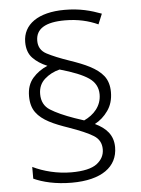

<svg xmlns="http://www.w3.org/2000/svg" viewBox="-54 -805 624 850"><g transform="rotate(-5 258.0 -379.5)"><path d="M75.2 -395C75.2 -365.2 82 -340.8 95.7 -322.3C123 -284.7 173.8 -263.2 237.8 -241.2C286.6 -224.1 322.8 -208.5 345.7 -194.3C368.7 -180.2 379.9 -159.7 379.9 -132.8C379.9 -106.9 368.7 -85.9 346.7 -68.8C324.2 -51.8 286.1 -43 232.9 -43C170.4 -43 108.9 -59.1 62 -82V-29.8C101.6 -11.7 158.7 2.9 231 2.9C363.3 2.9 435.1 -49.8 435.1 -137.2C435.1 -191.9 403.3 -224.1 355 -247.1C377.9 -259.3 397.5 -276.4 413.6 -299.3C429.7 -321.8 438 -349.1 438 -381.8C438 -411.1 430.7 -435.1 416 -454.1C386.7 -491.2 333.5 -513.7 271 -535.2C226.6 -550.3 192.4 -564.5 168.5 -577.1C144.5 -589.8 132.8 -609.4 132.8 -636.2C132.8 -689.5 175.8 -715.8 262.2 -715.8C319.3 -715.8 367.7 -704.1 409.2 -685.1L428.2 -731C381.3 -748.5 333 -762.2 265.1 -762.2C147.5 -762.2 79.1 -713.4 79.1 -634.8C79.1 -605 87.4 -581.5 103.5 -564.5C119.6 -547.4 141.1 -533.2 168 -522C142.1 -511.2 120.1 -495.6 102.1 -475.1C84 -454.1 75.2 -427.7 75.2 -395ZM125 -399.9C125 -427.2 134.3 -449.2 153.3 -466.3C171.9 -482.9 194.3 -494.6 220.2 -501C278.8 -484.4 321.3 -467.3 347.7 -449.2C374 -431.2 387.2 -406.7 387.2 -376C387.2 -323.7 352.5 -287.1 309.1 -267.1L268.1 -280.8C222.2 -296.9 187 -313 162.1 -328.6C137.2 -344.2 125 -368.2 125 -399.9Z"/></g></svg>

Font: Noto Reveo Sans
Style: Regular
Weight: 300
Designer: Monotype Design Team
Foundry: Monotype Imaging Inc.
Version: Version 2.007